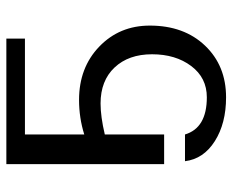

<svg xmlns="http://www.w3.org/2000/svg" viewBox="-82 -442 714 589"><g transform="rotate(-90 274.5 -147.0)"><path d="M491 -44Q491 61 429.5 125.5Q368 190 271 190Q191 190 136.5 155.5Q82 121 75 64H157Q177 131 271 131Q331 131 367 83Q403 35 403 -37Q403 -109 362.5 -152Q322 -195 252 -195Q212 -195 157 -182V0H66V-484H451V-427H157V-245Q208 -261 263 -261Q362 -261 426.5 -199Q491 -137 491 -44Z"/></g></svg>

Font: Play
Style: Regular
Weight: 400
Designer: Jonas Hecksher
Foundry: Jonas Hecksher, Playtypeª, e-types AS
Version: Version 1.002